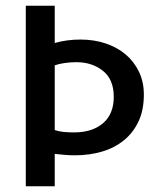

<svg xmlns="http://www.w3.org/2000/svg" viewBox="-20 -650 565 670"><path d="M70 -630H171V-500Q213 -512 261 -512Q308 -512 348.5 -498.5Q389 -485 418.5 -460Q448 -435 465 -399.5Q482 -364 482 -320Q482 -266 463.5 -226.5Q445 -187 412.5 -160.5Q380 -134 336 -121Q292 -108 240 -108Q226 -108 206.5 -109.5Q187 -111 171 -113V0H70ZM171 -196Q187 -191 202.5 -189.5Q218 -188 239 -188Q302 -188 339.5 -220Q377 -252 377 -312Q377 -373 339 -403Q301 -433 247 -433Q225 -433 205 -430Q185 -427 171 -422Z"/></svg>

Font: Mukta Medium
Style: Regular
Weight: 500
Designer: Girish Dalvi and Yashodeep Gholap
Foundry: Ek Type
Version: Version 2.538;PS 1.002;hotconv 16.6.51;makeotf.lib2.5.65220;